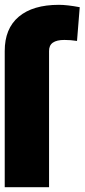

<svg xmlns="http://www.w3.org/2000/svg" viewBox="-24 -780 353 800"><path d="M180.4 0H-4.3V-566.8Q-4.6 -660.9 54.2 -710.4Q112.9 -759.9 221.6 -759.9Q255.3 -759.9 308.2 -750L296.9 -609.4Q270.6 -613.6 244.3 -613.6Q212.4 -613.6 196.2 -602.3Q180 -590.9 180.4 -566.8Z"/></svg>

Font: Karasuma Gothic
Style: Black
Weight: 900
Designer: Rasmus Andersson / Ryoko Nishizuka
Foundry: Genbu
Version: Version 1.00